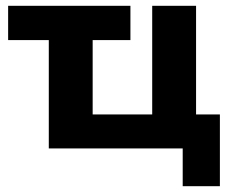

<svg xmlns="http://www.w3.org/2000/svg" viewBox="-20 -511 794 661"><path d="M609 130V0H148V-373H8V-491H429V-373H299V-117H504V-491H655V-117H737V130Z"/></svg>

Font: Nunito Sans 12pt ExtraBold
Style: Regular
Weight: 800
Designer: Vernon Adams
Foundry: Vernon Adams
Version: Version 3.101;gftools[0.9.27]